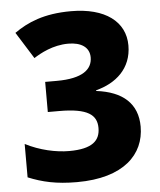

<svg xmlns="http://www.w3.org/2000/svg" viewBox="-53 -770 688 825"><g transform="rotate(-5 291.5 -357.0)"><path d="M517 -556C517 -659 431 -724 284 -724C166 -724 95 -692 38 -652L110 -537C138 -555 193 -586 260 -586C315 -586 351 -563 351 -519C351 -467 308 -431 197 -431H147V-301H196C320 -301 358 -270 358 -214C358 -160 325 -126 224 -126C168 -126 98 -141 36 -173V-29C97 -4 157 10 246 10C449 10 539 -85 539 -204C539 -303 476 -359 362 -373V-376C448 -398 517 -456 517 -556Z"/></g></svg>

Font: Noto Sans Myanmar UI ExtraBold
Style: Regular
Weight: 800
Designer: Monotype Design Team
Foundry: Monotype Imaging Inc.
Version: Version 2.103